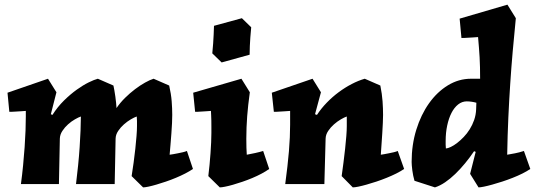

<svg xmlns="http://www.w3.org/2000/svg" viewBox="-20 -790 2297 824"><path d="M480 -326.2Q495.6 -349.1 516.6 -369.9Q537.6 -390.6 559.6 -407.2Q581.5 -423.8 602.5 -435.5Q623.5 -447.3 639.2 -452.1L706.1 -422.9Q714.4 -386.7 716.8 -355.5Q719.2 -324.2 719.2 -296.9Q719.2 -282.7 718.3 -262.2Q717.3 -241.7 715.6 -218.5Q713.9 -195.3 711.9 -171.1Q710 -147 708 -126Q712.9 -126.5 722.7 -128.2Q732.4 -129.9 743.4 -132.1Q754.4 -134.3 764.9 -136.7Q775.4 -139.2 782.2 -142.1L808.1 -64.9Q793.9 -55.2 774.9 -45.4Q755.9 -35.6 734.9 -26.9Q713.9 -18.1 692.1 -10.7Q670.4 -3.4 651.4 2.2Q632.3 7.8 617.2 11Q602.1 14.2 594.2 14.2L544.9 -34.2Q549.3 -62 553.5 -92.5Q557.6 -123 560.8 -152.1Q564 -181.2 565.9 -206.3Q567.9 -231.4 567.9 -249Q567.9 -262.7 567.9 -271Q567.9 -279.3 566.9 -290Q556.6 -286.6 541.5 -277.8Q526.4 -269 512 -256.3Q497.6 -243.7 487.1 -228Q476.6 -212.4 476.1 -194.8L472.2 0H306.2Q311 -39.6 315.2 -80.1Q319.3 -120.6 321.8 -158.4Q324.2 -196.3 325.7 -230Q327.1 -263.7 327.1 -290Q316.9 -286.6 301.5 -277.8Q286.1 -269 272 -256.3Q257.8 -243.7 247.6 -228Q237.3 -212.4 236.8 -194.8L232.9 0H69.8Q75.2 -39.6 79.1 -80.1Q83 -120.6 85.7 -158.4Q88.4 -196.3 89.6 -230Q90.8 -263.7 90.8 -290V-314Q80.6 -313 70.1 -312.5Q59.6 -312 50 -311.3Q40.5 -310.5 32.5 -310.3Q24.4 -310.1 20 -310.1L12.2 -392.1L186 -452.1L222.2 -394L198.2 -299.8L205.1 -296.9Q227.1 -331.5 254.6 -358.6Q282.2 -385.7 309.6 -405.3Q336.9 -424.8 360.8 -436.5Q384.8 -448.2 399.9 -452.1L466.8 -422.9Q468.8 -414.6 470.9 -401.9Q473.1 -389.2 475.1 -375.2Q477.1 -361.3 478.3 -348.1Q479.5 -335 480 -326.2Z M1135.3 -64.9Q1121.1 -54.7 1102.3 -44.7Q1083.5 -34.7 1062.5 -25.9Q1041.5 -17.1 1020 -9.8Q998.5 -2.4 979.7 2.9Q960.9 8.3 946 11.2Q931.2 14.2 923.3 14.2L874 -34.2Q877 -58.6 879.4 -83.7Q881.8 -108.9 883.5 -133.1Q885.3 -157.2 886.2 -179.2Q887.2 -201.2 887.2 -219.2Q887.2 -232.4 887.2 -245.8Q887.2 -259.3 887 -272Q886.7 -284.7 886.2 -295.7Q885.7 -306.6 885.3 -314Q875 -313 865 -312.5Q855 -312 845.7 -311.3Q836.4 -310.5 829.1 -310.3Q821.8 -310.1 817.4 -310.1L809.1 -392.1L1016.1 -452.1L1052.2 -394Q1048.3 -365.2 1045.4 -340.1Q1042.5 -314.9 1040.8 -291Q1039.1 -267.1 1038.1 -243.7Q1037.1 -220.2 1037.1 -194.8Q1037.1 -172.4 1037.6 -156.2Q1038.1 -140.1 1039.1 -126Q1055.7 -128.9 1075.4 -133.3Q1095.2 -137.7 1109.4 -142.1ZM931.2 -522 891.1 -561Q893.6 -583 894.8 -604Q896 -625 897 -642.1Q897.9 -661.6 898.4 -679.2L1018.1 -711.9L1058.1 -672.9Q1055.7 -650.9 1054.4 -629.9Q1053.2 -608.9 1052.2 -592.3Q1051.3 -572.8 1051.3 -555.2Z M1714.4 -64.9Q1700.2 -55.2 1680.7 -45.4Q1661.1 -35.6 1639.4 -26.9Q1617.7 -18.1 1595.5 -10.7Q1573.2 -3.4 1553.5 2.2Q1533.7 7.8 1518.1 11Q1502.4 14.2 1494.1 14.2L1446.3 -34.2Q1450.2 -62 1454.1 -92.5Q1458 -123 1461.2 -152.1Q1464.4 -181.2 1466.3 -206.3Q1468.3 -231.4 1468.3 -249V-290Q1458 -286.6 1442.9 -277.8Q1427.7 -269 1413.3 -256.3Q1398.9 -243.7 1388.4 -228Q1377.9 -212.4 1377.4 -194.8L1372.1 0H1204.1Q1214.8 -79.6 1220 -141.1Q1225.1 -202.6 1225.1 -254.9V-314Q1214.8 -313 1204.3 -312.5Q1193.8 -312 1184.3 -311.3Q1174.8 -310.5 1167 -310.3Q1159.2 -310.1 1155.3 -310.1L1146.5 -392.1L1321.3 -452.1L1357.4 -394L1332 -299.8L1340.3 -296.9Q1358.4 -324.7 1382.6 -349.6Q1406.7 -374.5 1433.8 -394.5Q1460.9 -414.6 1489.5 -429.4Q1518.1 -444.3 1545.4 -452.1L1612.3 -422.9Q1619.6 -386.7 1621.8 -355.5Q1624 -324.2 1624 -296.9Q1624 -282.7 1623 -262.2Q1622.1 -241.7 1620.6 -218.5Q1619.1 -195.3 1617.4 -171.1Q1615.7 -147 1614.3 -126Q1618.7 -126.5 1628.2 -128.2Q1637.7 -129.9 1648.7 -132.1Q1659.7 -134.3 1670.2 -136.7Q1680.7 -139.2 1687 -142.1Z M2193.8 -711.9Q2186.5 -638.7 2180.4 -569.6Q2174.3 -500.5 2169.7 -429.9Q2165 -359.4 2161.6 -284.9Q2158.2 -210.4 2156.7 -126Q2173.3 -128.9 2190.4 -132.1Q2207.5 -135.3 2228.5 -142.1L2255.9 -64.9Q2241.7 -55.2 2222.2 -45.4Q2202.6 -35.6 2180.4 -26.9Q2158.2 -18.1 2135.5 -10.7Q2112.8 -3.4 2092.8 2.2Q2072.8 7.8 2057.1 11Q2041.5 14.2 2033.7 14.2L1997.6 -43.9L2021.5 -138.2L2014.6 -141.1Q1996.6 -114.3 1976.1 -89.4Q1955.6 -64.5 1934.1 -43.7Q1912.6 -22.9 1890.4 -7.8Q1868.2 7.3 1846.7 14.2L1758.8 -14.2Q1755.9 -23.9 1753.4 -35.9Q1751 -47.9 1749.5 -59.1Q1748 -70.3 1747.3 -80.1Q1746.6 -89.8 1746.6 -95.2Q1746.6 -168.5 1766.6 -233.2Q1786.6 -297.9 1821.3 -346.7Q1856 -395.5 1902.3 -423.8Q1948.7 -452.1 2001.5 -452.1H2040.5Q2040.5 -478.5 2040 -501Q2039.6 -523.4 2038.3 -544.4Q2037.1 -565.4 2035.4 -586.4Q2033.7 -607.4 2031.7 -630.9Q2021.5 -629.9 2010.7 -629.4Q2000 -628.9 1990.5 -628.2Q1981 -627.4 1972.9 -627.2Q1964.8 -627 1960.4 -627L1952.6 -710L2157.7 -770ZM2024.4 -349.1Q2015.6 -351.6 2004.4 -353.3Q1993.2 -355 1983.4 -355Q1962.9 -355 1946 -341.6Q1929.2 -328.1 1917.5 -305.2Q1905.8 -282.2 1899.2 -251.2Q1892.6 -220.2 1892.6 -185.1Q1892.6 -177.2 1892.6 -169.2Q1892.6 -161.1 1893.6 -152.8Q1901.9 -153.3 1914.8 -159.4Q1927.7 -165.5 1941.7 -176.3Q1955.6 -187 1970 -201.9Q1984.4 -216.8 1995.8 -235.1Q2007.3 -253.4 2014.9 -275.1Q2022.5 -296.9 2023.4 -320.8Z"/></svg>

Font: Simonetta
Style: Black Italic
Weight: 900
Italic angle: -2°
Designer: Gayaneh Bagdasaryan
Foundry: Brownfox
Version: Version 1.002